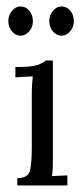

<svg xmlns="http://www.w3.org/2000/svg" viewBox="-20 -568 251 588"><path d="M33 -22.4Q67.5 -22.4 72.4 -48Q77.4 -73.7 77.4 -114V-285.3Q77.4 -297 78.1 -308Q78.8 -319 80.3 -334.1Q66.7 -333.7 53.7 -332.8Q40.7 -331.9 27.1 -331.1V-362.7Q76.6 -362.7 94.2 -368.9Q111.8 -375.1 120.3 -382.8H141.9V-79.6Q141.9 -64.5 141.5 -53Q141.2 -41.4 139 -28.6Q150.7 -29.3 162.6 -29.9Q174.6 -30.4 186.3 -30.8V0H33ZM168.3 -458.7Q153.3 -458.7 142.1 -471.8Q130.9 -484.8 130.9 -503.1Q130.9 -521.8 142.3 -535Q153.6 -548.2 168.3 -548.2Q184.8 -548.2 195.5 -535Q206.1 -521.8 206.1 -503.1Q206.1 -484.8 194.7 -471.8Q183.4 -458.7 168.3 -458.7ZM42.9 -458.7Q27.9 -458.7 16.7 -471.8Q5.5 -484.8 5.5 -503.1Q5.5 -521.8 16.9 -535Q28.2 -548.2 42.9 -548.2Q59.4 -548.2 70 -535Q80.7 -521.8 80.7 -503.1Q80.7 -484.8 69.3 -471.8Q57.9 -458.7 42.9 -458.7Z"/></svg>

Font: Parastoo
Style: Regular
Weight: 400
Foundry: Saber Rastikerdar (saber.rastikerdar@gmail.com)
Version: Version 3.000